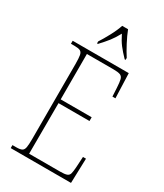

<svg xmlns="http://www.w3.org/2000/svg" viewBox="-227 -1018 944 1106"><g transform="rotate(30 245.0 -465.5)"><path d="M40 0V-20H65Q90 -20 102 -26Q114 -32 117.5 -51Q121 -70 121 -108V-606Q121 -645 117.5 -663.5Q114 -682 102 -688Q90 -694 65 -694H40V-714H413L419 -550H399L396 -606Q394 -643 389.5 -660.5Q385 -678 370.5 -683.5Q356 -689 325 -689H149V-387H355V-362H149L148 -25H354Q384 -25 398 -30Q412 -35 416 -49.5Q420 -64 422 -94L426 -164H446L441 0ZM169 -784Q188 -813 210.5 -855Q233 -897 244 -931H283Q296 -897 318 -855Q340 -813 359 -784V-771H353Q322 -803 302.5 -828.5Q283 -854 265 -891Q245 -854 225 -828.5Q205 -803 175 -771H169Z"/></g></svg>

Font: Noto Serif Lao Condensed Thin
Style: Regular
Weight: 100
Width: 3
Designer: Monotype Design Team
Foundry: Monotype Imaging Inc.
Version: Version 2.003; ttfautohint (v1.8.4.7-5d5b)